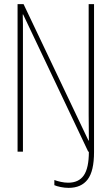

<svg xmlns="http://www.w3.org/2000/svg" viewBox="-20 -734 540 929"><path d="M65 0V-714H94L408 -54H410Q410 -88 409.5 -123.5Q409 -159 409 -181V-714H435V2Q435 94 404 134.5Q373 175 312 175Q293 175 273.5 171Q254 167 243 162V137Q256 142 274.5 146Q293 150 310 150Q361 150 385.5 114.5Q410 79 410 0H407L92 -664H90Q91 -644 91 -617Q91 -590 91 -548V0Z"/></svg>

Font: Noto Sans Mono ExtraCondensed Thin
Style: Regular
Weight: 100
Width: 2
Designer: Monotype Design Team
Foundry: Monotype Imaging Inc.
Version: Version 2.014; ttfautohint (v1.8.4.7-5d5b)